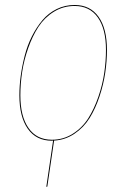

<svg xmlns="http://www.w3.org/2000/svg" viewBox="-20 -547 499 759"><path d="M402.8 -349.6Q402.8 -305.7 396 -259.5Q389.2 -213.4 373.3 -165.5Q357.4 -117.7 334.2 -80.3Q311 -43 274.4 -18.3Q237.8 6.3 193.8 8.8L167 190.9L163.1 191.4L189.9 8.8Q189.5 8.8 187.5 9Q185.5 9.3 185.1 9.3Q123 9.3 89.8 -38.1Q56.6 -85.4 56.6 -170.4Q56.6 -208 62 -247.6Q67.4 -287.1 77.9 -327.6Q88.4 -368.2 106.4 -403.8Q124.5 -439.5 147.9 -467.3Q171.4 -495.1 204.1 -511.2Q236.8 -527.3 274.9 -527.3Q336.4 -527.3 369.6 -480.7Q402.8 -434.1 402.8 -349.6ZM185.1 5.4Q230.5 5.4 267.8 -18.3Q305.2 -42 328.9 -79.3Q352.5 -116.7 368.9 -164.6Q385.3 -212.4 392.1 -258.8Q398.9 -305.2 398.9 -349.6Q398.9 -432.6 366.7 -478Q334.5 -523.4 274.9 -523.4Q230 -523.4 192.9 -500.5Q155.8 -477.5 131.8 -440.7Q107.9 -403.8 91.3 -356.4Q74.7 -309.1 67.6 -262.5Q60.5 -215.8 60.5 -170.4Q60.5 -86.9 92.8 -40.8Q125 5.4 185.1 5.4Z"/></svg>

Font: Fira Sans Compressed Four
Style: Italic
Weight: 100
Width: 3
Italic angle: -8°
Designer: Carrois Corporate & Edenspiekermann AG
Foundry: Carrois Corporate GbR & Edenspiekermann AG
Version: Version 4.203;PS 004.203;hotconv 1.0.88;makeotf.lib2.5.64775